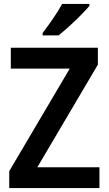

<svg xmlns="http://www.w3.org/2000/svg" viewBox="-20 -957 553 977"><path d="M486 0H27V-86L335 -608H35V-714H478V-628L170 -106H486ZM435 -927Q419 -908 391.5 -880Q364 -852 333 -824Q302 -796 278 -777H197V-789Q222 -822 250 -862.5Q278 -903 296 -937H435Z"/></svg>

Font: Noto Sans Devanagari SemiCondensed SemiBold
Style: Regular
Weight: 600
Width: 4
Designer: Jelle Bosma - Monotype Design Team
Foundry: Monotype Imaging Inc.
Version: Version 2.004; ttfautohint (v1.8.4.7-5d5b)